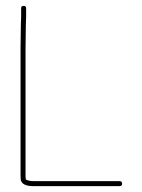

<svg xmlns="http://www.w3.org/2000/svg" viewBox="-20 -659 485 654"><path d="M50 -496V-61C50 -55 50.3 -49.7 51 -45C54.6 -31.7 69 -25 94 -25H387C393 -25 396 -27.8 396 -33.5C396 -39.2 393 -42 387 -42H94C86.7 -42 80.5 -42.8 75.5 -44.5C70.5 -46.2 68 -47.3 68 -48C67.3 -52 67 -56.3 67 -61V-496L68 -572C68.7 -584.7 69 -595 69 -603V-631C69 -636.3 66.2 -639 60.5 -639C54.8 -639 52 -636.3 52 -631V-603C52 -595 51.7 -584.7 51 -572Z"/></svg>

Font: Proton
Style: Bk
Weight: 500
Version: Version 1.017